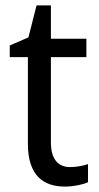

<svg xmlns="http://www.w3.org/2000/svg" viewBox="-20 -745 364 709"><path d="M239 -128C194 -128 168 -158 168 -219V-534H299V-602H168V-725H115L85 -607L16 -577V-534H83V-214C83 -96 141 -56 220 -56C251 -56 285 -63 305 -72V-139C288 -133 262 -128 239 -128Z"/></svg>

Font: Noto Sans Malayalam UI SemiCondensed
Style: Regular
Weight: 400
Width: 4
Designer: Jelle Bosma - Monotype Design Team
Foundry: Monotype Imaging Inc.
Version: Version 2.104